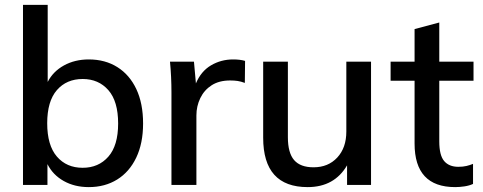

<svg xmlns="http://www.w3.org/2000/svg" viewBox="-20 -756 1974 785"><path d="M343 9Q285 9 240.5 -16Q196 -41 174 -85V0H74V-736H175V-421Q197 -464 241.5 -488.5Q286 -513 343 -513Q410 -513 460 -481.5Q510 -450 537.5 -391.5Q565 -333 565 -251Q565 -170 537 -111.5Q509 -53 459 -22Q409 9 343 9ZM318 -70Q383 -70 423 -115.5Q463 -161 463 -251Q463 -342 423 -387.5Q383 -433 318 -433Q252 -433 212.5 -387.5Q173 -342 173 -252Q173 -162 212.5 -116Q252 -70 318 -70Z M681 0V-379Q681 -409 679.5 -441Q678 -473 675 -504H773L781 -415Q802 -465 843 -489Q884 -513 933 -513Q962 -513 982 -507L981 -417Q965 -423 951.5 -425Q938 -427 921 -427Q876 -427 845.5 -407.5Q815 -388 799 -355Q783 -322 783 -284V0Z M1238 9Q1056 9 1056 -193V-504H1157V-195Q1157 -131 1182.5 -101.5Q1208 -72 1262 -72Q1322 -72 1359 -112Q1396 -152 1396 -218V-504H1497V0H1399V-80Q1347 9 1238 9Z M1841 9Q1675 9 1675 -169V-426H1577V-504H1675V-637L1776 -664V-504H1916V-426H1776V-178Q1776 -121 1796 -97.5Q1816 -74 1854 -74Q1873 -74 1887.5 -77.5Q1902 -81 1914 -86V-4Q1899 3 1879 6Q1859 9 1841 9Z"/></svg>

Font: Mulish SemiBold
Style: Regular
Weight: 600
Designer: Vernon Adams
Foundry: Vernon Adams
Version: Version 3.603; ttfautohint (v1.8.3)